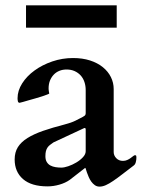

<svg xmlns="http://www.w3.org/2000/svg" viewBox="-20 -675 537 710"><path d="M237.8 -9.8Q221.7 1.5 199.7 7.8Q177.7 14.2 155.8 14.2Q96.2 14.2 65.2 -12.7Q34.2 -39.6 34.2 -85.4Q34.2 -111.8 46.1 -130.9Q58.1 -149.9 81.5 -164.6Q105 -179.2 139.4 -191.2Q173.8 -203.1 219.2 -214.8Q243.7 -221.2 258.5 -228.5Q273.4 -235.8 286.1 -242.7Q294.4 -247.1 295.7 -250.5Q296.9 -253.9 296.9 -256.8V-341.8Q296.9 -357.9 292.2 -371.8Q287.6 -385.7 278.3 -396Q269 -406.2 255.9 -412.1Q242.7 -418 226.1 -418Q211.9 -418 199.7 -413.1Q187.5 -408.2 178.7 -398.9Q169.9 -389.6 164.8 -377Q159.7 -364.3 159.7 -348.1Q159.7 -346.7 159.9 -343.8Q160.2 -340.8 160.6 -337.6Q161.1 -334.5 161.6 -332Q162.1 -329.6 162.1 -329.1Q161.6 -328.1 154.1 -325.2Q146.5 -322.3 135.5 -318.6Q124.5 -314.9 111.3 -311.3Q98.1 -307.6 86.2 -304.2Q74.2 -300.8 65.2 -298.1Q56.2 -295.4 52.7 -294.9Q47.4 -294.9 46.1 -300.5Q44.9 -306.2 44.9 -311.5Q44.9 -339.8 62 -366.7Q79.1 -393.6 107.7 -414.3Q136.2 -435.1 173.3 -447.8Q210.4 -460.4 250 -460.4Q285.2 -460.4 313 -451.4Q340.8 -442.4 360.4 -426.5Q379.9 -410.6 390.1 -389.9Q400.4 -369.1 400.4 -345.7V-112.8Q400.4 -100.1 409.9 -90.1Q419.4 -80.1 434.6 -80.1Q443.4 -80.1 450.4 -83.3Q457.5 -86.4 463.1 -90.6Q468.8 -94.7 472.7 -97.9Q476.6 -101.1 479.5 -101.1Q483.4 -101.1 483.9 -97.9Q484.4 -94.7 484.4 -92.3Q484.4 -84 482.2 -75.4Q480 -66.9 474.6 -63Q450.7 -44.9 432.1 -30.5Q413.6 -16.1 398.4 -5.9Q383.3 4.4 371.1 9.8Q358.9 15.1 348.1 15.1Q338.4 15.1 330.8 9.8Q323.2 4.4 317.6 -3.4Q312 -11.2 308.1 -20.3Q304.2 -29.3 301.5 -37.1Q298.8 -44.9 297.4 -49.8Q295.9 -54.7 294.9 -54.2ZM147.9 -97.2Q147.9 -84 153.1 -75.7Q158.2 -67.4 166.5 -63Q174.8 -58.6 185.3 -56.9Q195.8 -55.2 207 -55.2Q217.3 -55.2 232.4 -60.3Q247.6 -65.4 262 -74Q276.4 -82.5 286.6 -93.5Q296.9 -104.5 296.9 -115.7V-196.3Q296.9 -201.7 293 -201.7Q292 -201.7 291 -201.2L177.7 -148.4Q170.9 -143.6 165.3 -139.4Q159.7 -135.3 155.8 -129.6Q151.9 -124 149.9 -116.5Q147.9 -108.9 147.9 -97.2ZM76.2 -655.3H411.6V-572.8H76.2Z"/></svg>

Font: Cardo
Style: Bold
Weight: 700
Designer: David J. Perry
Foundry: David J. Perry
Version: Version 1.0011